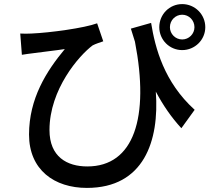

<svg xmlns="http://www.w3.org/2000/svg" viewBox="-20 -847 1040 939"><path d="M811 -714C811 -748 838 -775 871 -775C904 -775 931 -748 931 -714C931 -681 904 -654 871 -654C838 -654 811 -681 811 -714ZM759 -714C759 -652 809 -602 871 -602C933 -602 984 -652 984 -714C984 -777 933 -827 871 -827C809 -827 759 -777 759 -714ZM79 -683 87 -579C108 -582 124 -585 144 -587C178 -592 252 -600 297 -607C207 -499 122 -365 122 -189C122 -16 246 72 405 72C683 72 760 -157 742 -399C778 -331 819 -272 867 -220L932 -310C782 -446 739 -612 719 -735L620 -707L640 -643C712 -272 635 -33 407 -33C308 -33 222 -80 222 -211C222 -410 367 -576 433 -625C448 -633 471 -640 485 -645L455 -733C393 -710 226 -687 134 -683C116 -682 95 -682 79 -683Z"/></svg>

Font: Noto Sans JP Medium
Style: Regular
Weight: 500
Designer: Ryoko NISHIZUKA 西塚涼子 (kana, bopomofo & ideographs); Paul D. Hunt (Latin, Greek & Cyrillic); Sandoll Communications 산돌커뮤니
Foundry: Adobe
Version: Version 2.004;hotconv 1.0.118;makeotfexe 2.5.65603